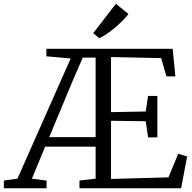

<svg xmlns="http://www.w3.org/2000/svg" viewBox="-52 -1003 1025 1023"><path d="M-31.5 0V-41L41 -51L324.5 -691.5L195 -703V-743H868L882.5 -596H835L806.5 -693.5L539.5 -699V-405.5L724.5 -409L737 -492H786.5V-271H737L724.5 -357L539.5 -359.5V-49.5L845.5 -58L897.5 -184L945 -169L913 0H371.5V-41L457.5 -51V-221.5H188.5L118 -51L196 -41V0ZM210.5 -272.5H457.5V-696H389L333 -567ZM476 -800 445 -826.5 565.5 -983 632.5 -928.5Q620 -912 601 -892.8Q582 -873.5 560 -855Q538 -836.5 516.2 -821.8Q494.5 -807 477 -800Z"/></svg>

Font: Merriweather 24pt Light
Style: Regular
Weight: 300
Designer: Eben Sorkin
Foundry: Eben Sorkin
Version: Version 2.100